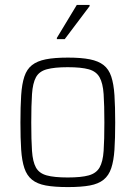

<svg xmlns="http://www.w3.org/2000/svg" viewBox="-20 -752 551 780"><path d="M256 8Q201 8 166 1.5Q131 -5 110 -22Q89 -39 79 -69Q69 -99 66 -144Q63 -189 63 -254Q63 -319 66 -365Q69 -411 79 -441Q89 -471 110 -487.5Q131 -504 166 -511Q201 -518 256 -518Q310 -518 345 -511Q380 -504 401 -487.5Q422 -471 432 -441Q442 -411 445 -365Q448 -319 448 -254Q448 -189 445 -144Q442 -99 432 -69Q422 -39 401 -22Q380 -5 345 1.5Q310 8 256 8ZM255 -31Q310 -31 340.5 -39.5Q371 -48 384.5 -71.5Q398 -95 401 -139Q404 -183 404 -254Q404 -325 401 -369.5Q398 -414 384.5 -438Q371 -462 340.5 -470.5Q310 -479 255 -479Q201 -479 170 -470.5Q139 -462 126 -438Q113 -414 110 -369.5Q107 -325 107 -254Q107 -183 110 -139Q113 -95 126 -71.5Q139 -48 169.5 -39.5Q200 -31 255 -31ZM211 -593V-598L292 -732H344V-727L243 -593Z"/></svg>

Font: Saira SemiCondensed ExtraLight
Style: Regular
Weight: 250
Width: 4
Designer: Hector Gatti with collaboration of the Omnibus-Type team
Foundry: Omnibus-Type
Version: Version 1.101